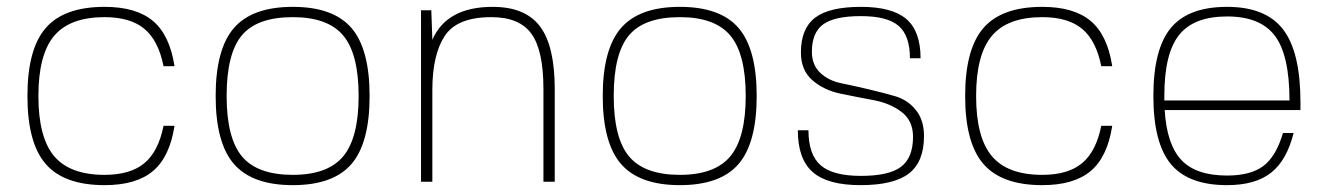

<svg xmlns="http://www.w3.org/2000/svg" viewBox="-20 -530 3873 560"><path d="M457 -163H489Q475 -72 426 -31Q377 10 285 10Q167 10 113.5 -51.5Q60 -113 60 -250Q60 -387 113.5 -448.5Q167 -510 285 -510Q377 -510 426 -469Q475 -428 489 -337H457Q442 -412 401 -446Q360 -480 285 -480Q184 -480 138 -425.5Q92 -371 92 -250Q92 -129 138 -74.5Q184 -20 285 -20Q360 -20 401 -54Q442 -88 457 -163Z M662.5 -448.5Q716 -510 834 -510Q952 -510 1005 -448.5Q1058 -387 1058 -250Q1058 -113 1005 -51.5Q952 10 834 10Q716 10 662.5 -51.5Q609 -113 609 -250Q609 -387 662.5 -448.5ZM641 -250Q641 -127 686 -73.5Q731 -20 834 -20Q936 -20 981 -74Q1026 -128 1026 -250Q1026 -373 981 -426.5Q936 -480 834 -480Q730 -480 685.5 -427Q641 -374 641 -250Z M1238 -500 1241 -414Q1283 -510 1417 -510Q1512 -510 1555 -453Q1598 -396 1598 -270V0H1565V-270Q1565 -383 1530 -431.5Q1495 -480 1413 -480Q1313 -480 1277 -425Q1241 -370 1241 -267V0H1208V-500Z M1791.5 -448.5Q1845 -510 1963 -510Q2081 -510 2134 -448.5Q2187 -387 2187 -250Q2187 -113 2134 -51.5Q2081 10 1963 10Q1845 10 1791.5 -51.5Q1738 -113 1738 -250Q1738 -387 1791.5 -448.5ZM1770 -250Q1770 -127 1815 -73.5Q1860 -20 1963 -20Q2065 -20 2110 -74Q2155 -128 2155 -250Q2155 -373 2110 -426.5Q2065 -480 1963 -480Q1859 -480 1814.5 -427Q1770 -374 1770 -250Z M2348 -379Q2348 -341 2372 -318Q2396 -295 2432.5 -287.5Q2469 -280 2511.5 -270Q2554 -260 2590.5 -249.5Q2627 -239 2651 -209.5Q2675 -180 2675 -133Q2675 -58 2631 -24Q2587 10 2490 10Q2394 10 2350.5 -28Q2307 -66 2307 -150H2338Q2338 -79 2373.5 -48Q2409 -17 2491 -17Q2573 -17 2608 -43.5Q2643 -70 2643 -131Q2643 -178 2609.5 -203.5Q2576 -229 2527.5 -238Q2479 -247 2431 -257Q2383 -267 2349.5 -296Q2316 -325 2316 -377Q2316 -447 2357.5 -478.5Q2399 -510 2491 -510Q2582 -510 2623.5 -474.5Q2665 -439 2665 -360H2634Q2634 -426 2601 -454.5Q2568 -483 2491 -483Q2414 -483 2381 -459Q2348 -435 2348 -379Z M3192 -163H3224Q3210 -72 3161 -31Q3112 10 3020 10Q2902 10 2848.5 -51.5Q2795 -113 2795 -250Q2795 -387 2848.5 -448.5Q2902 -510 3020 -510Q3112 -510 3161 -469Q3210 -428 3224 -337H3192Q3177 -412 3136 -446Q3095 -480 3020 -480Q2919 -480 2873 -425.5Q2827 -371 2827 -250Q2827 -129 2873 -74.5Q2919 -20 3020 -20Q3095 -20 3136 -54Q3177 -88 3192 -163Z M3377 -209Q3383 -109 3425.5 -63.5Q3468 -18 3559 -18Q3628 -18 3665 -46Q3702 -74 3722 -142H3753Q3733 -62 3687 -26Q3641 10 3559 10Q3446 10 3395 -51.5Q3344 -113 3344 -250Q3344 -387 3395 -448.5Q3446 -510 3559 -510Q3672 -510 3722.5 -444Q3773 -378 3773 -232V-209ZM3376 -251V-237H3741Q3741 -369 3698.5 -425.5Q3656 -482 3559 -482Q3462 -482 3419 -428Q3376 -374 3376 -251Z"/></svg>

Font: Fivo Sans Thin
Style: Regular
Weight: 250
Foundry: Alexander Slobzheninov
Version: 1.0